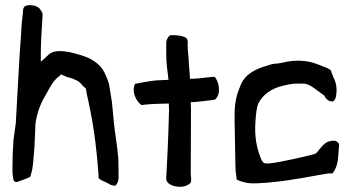

<svg xmlns="http://www.w3.org/2000/svg" viewBox="-20 -722 1383 753"><path d="M29 -78C29 -54 28 -41 32 -23C32 -10 41 -4 54 -11C75 -18 90 -24 99 -29C101 -36 104 -48 106 -55C106 -59 110 -77 110 -85C115 -137 116 -152 118 -211L119 -237C126 -283 139 -316 159 -349C175 -378 189 -408 216 -426C217 -428 218 -429 218 -430C222 -430 238 -422 245 -419C260 -417 271 -411 282 -406C294 -400 299 -392 309 -381L315 -377C318 -372 319 -367 319 -360C344 -250 357 -164 366 -41L367 -23C374 -15 398 -7 409 0C414 4 422 5 431 7C439 1 445 -11 445 -24V-52L444 -99C441 -145 429 -211 426 -247C425 -252 425 -257 425 -260L419 -321L409 -383C409 -396 393 -431 388 -441C370 -474 335 -495 296 -506C264 -516 201 -534 172 -509C155 -493 145 -483 140 -481V-506C140 -551 143 -601 147 -664C147 -672 144 -677 140 -681C133 -699 105 -704 87 -701C77 -699 71 -694 70 -679V-674C67 -649 64 -622 63 -592C55 -489 50 -380 44 -276L42 -239C39 -216 36 -194 33 -174C30 -133 29 -101 29 -78Z M510 -394C494 -363 515 -323 535 -310L552 -312C579 -315 613 -315 642 -316L643 -290C639 -142 635 -87 632 -25V-22C631 -7 647 5 669 9C692 14 716 8 728 -6C732 -18 728 -30 728 -41C728 -110 729 -170 729 -293L728 -321C756 -322 788 -327 815 -330C818 -330 824 -331 826 -334C848 -356 839 -404 821 -421C821 -421 800 -419 798 -419C773 -416 751 -413 725 -413C724 -439 721 -460 720 -484C720 -500 716 -523 716 -542V-547C716 -555 718 -563 712 -571C706 -578 686 -585 648 -584C639 -579 632 -566 632 -553V-508C632 -472 637 -442 641 -409C629 -408 615 -408 597 -407C579 -406 551 -401 529 -397L515 -394Z M900 -247 901 -200 903 -83C903 -66 904 -48 907 -30L908 -18C924 -9 952 -2 978 -3H986L1001 -4C1016 -4 1034 -6 1052 -8C1133 -16 1195 -30 1268 -42H1284C1296 -57 1304 -78 1306 -104L1310 -154C1309 -162 1300 -170 1291 -170C1275 -171 1260 -165 1252 -157L1244 -150L1222 -123C1219 -121 1217 -120 1214 -118C1182 -110 1159 -104 1130 -98C1103 -93 1062 -83 1034 -81H1023C1012 -81 1007 -91 1003 -101C987 -141 977 -187 982 -248C984 -279 987 -302 993 -316C1009 -348 1041 -375 1091 -386C1108 -390 1123 -394 1146 -394H1172C1190 -393 1207 -380 1218 -372C1227 -365 1242 -355 1252 -347C1258 -335 1267 -324 1283 -324C1291 -324 1298 -337 1299 -353C1302 -376 1298 -399 1288 -418C1284 -428 1280 -437 1278 -445C1273 -453 1251 -460 1233 -467C1209 -477 1183 -484 1147 -484C1118 -484 1095 -478 1070 -473C1058 -473 1042 -470 1033 -466C983 -453 937 -430 921 -381C907 -348 900 -318 900 -269Z"/></svg>

Font: Vapor
Style: Regular
Weight: 400
Foundry: Cannot Into Space Fonts
Version: Version 0.179